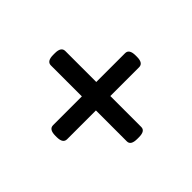

<svg xmlns="http://www.w3.org/2000/svg" viewBox="-117 -610 754 754"><g transform="rotate(-45 260.0 -232.5)"><path d="M256 1Q220 1 220 -21V-193H60Q37 -193 37 -228V-235Q37 -271 60 -271H220V-443Q220 -466 256 -466H265Q300 -466 300 -443V-271H460Q483 -271 483 -235V-228Q483 -193 460 -193H300V-21Q300 1 265 1Z"/></g></svg>

Font: Asap Condensed Medium
Style: Regular
Weight: 500
Width: 3
Designer: Pablo Cosgaya
Foundry: Omnibus-Type
Version: Version 3.001; ttfautohint (v1.8.4.7-5d5b)